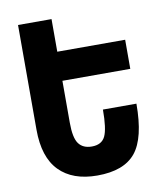

<svg xmlns="http://www.w3.org/2000/svg" viewBox="-82 -781 731 858"><g transform="rotate(-10 284.0 -352.0)"><path d="M518 -276H366Q366 -189 350 -155.5Q334 -122 289 -122Q249 -122 229.5 -148.5Q210 -175 210 -244V-434H518V-566H210V-714H58V-239Q58 -114 118.5 -52Q179 10 291 10Q412 10 465 -55Q518 -120 518 -276Z"/></g></svg>

Font: Noto Sans Armenian ExtraCondensed Extra
Style: Regular
Weight: 800
Width: 3
Designer: Monotype Design Team
Foundry: Monotype Imaging Inc.
Version: Version 1.901